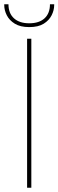

<svg xmlns="http://www.w3.org/2000/svg" viewBox="-43 -887 276 907"><path d="M85 0V-704H105V0ZM213 -863Q213 -839 201 -815Q189 -791 163.5 -775Q138 -759 95 -759Q53 -759 27 -775Q1 -791 -11 -815Q-23 -839 -23 -863V-867H-3Q-3 -824 23 -800.5Q49 -777 95 -777Q142 -777 167.5 -800.5Q193 -824 193 -867H213Z"/></svg>

Font: Poppins Variable
Style: Regular
Weight: 100
Designer: Jonny Pinhorn
Foundry: Indian Type Foundry
Version: Version 6.000